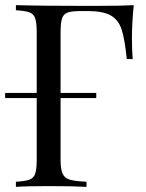

<svg xmlns="http://www.w3.org/2000/svg" viewBox="-20 -728 568 748"><path d="M494 -580Q494 -530 497 -498H474Q466 -575 454 -612.5Q442 -650 412 -667.5Q382 -685 320 -685H297Q261 -685 244.5 -679.5Q228 -674 222 -657Q216 -640 216 -602V-366H355V-346H216V-106Q216 -68 224 -51Q232 -34 252 -28Q272 -22 317 -20V0Q265 -3 170 -3Q84 -3 42 0V-20Q78 -22 94.5 -28Q111 -34 117 -51Q123 -68 123 -106V-346H0V-366H123V-602Q123 -640 117 -657Q111 -674 94.5 -680Q78 -686 42 -688V-708Q140 -705 332 -705Q451 -705 501 -708Q494 -637 494 -580Z"/></svg>

Font: Playfair Display SC
Style: Regular
Weight: 400
Designer: Claus Eggers Sørensen
Foundry: Claus Eggers Sørensen
Version: Version 1.200; ttfautohint (v1.6)